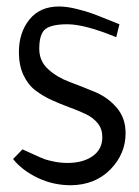

<svg xmlns="http://www.w3.org/2000/svg" viewBox="-20 -544 419 580"><path d="M340.8 -470.7 331.1 -431.6Q236.3 -470.7 183.6 -470.7Q136.7 -470.7 117.7 -456.5Q98.6 -442.4 98.6 -396.5Q98.6 -359.4 125.5 -335Q152.3 -310.5 190.4 -296.4Q228.5 -282.2 267.1 -266.1Q305.7 -250 332.5 -218.8Q359.4 -187.5 359.4 -141.6Q359.4 -79.1 313.5 -32.2Q267.6 14.6 194.3 15.6Q140.6 15.6 93.8 -6.8Q46.9 -29.3 19.5 -63.5L47.9 -92.8Q59.6 -87.9 82.5 -77.1Q105.5 -66.4 115.2 -63Q125 -59.6 144 -55.7Q163.1 -51.8 184.6 -51.8Q230.5 -51.8 259.8 -72.3Q289.1 -92.8 289.1 -129.9Q289.1 -154.3 275.4 -171.4Q261.7 -188.5 239.3 -199.2Q216.8 -210 189.9 -219.7Q163.1 -229.5 136.2 -241.7Q109.4 -253.9 86.9 -271Q64.5 -288.1 50.8 -317.4Q37.1 -346.7 37.1 -386.7Q37.1 -445.3 68.8 -484.9Q100.6 -524.4 158.2 -524.4Q180.7 -524.4 209 -517.6Q237.3 -510.7 253.9 -504.9Q270.5 -499 303.2 -485.8Q335.9 -472.7 340.8 -470.7Z"/></svg>

Font: Neucha
Style: Regular
Weight: 400
Designer: Jovanny Lemonad
Foundry: Jovanny Lemonad
Version: Version 001.001